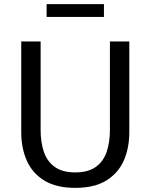

<svg xmlns="http://www.w3.org/2000/svg" viewBox="-20 -901 730 931"><path d="M345 10Q253 10 195 -25.5Q137 -61 110 -122Q83 -183 83 -260V-700H177V-270Q177 -212 192.5 -165.5Q208 -119 245 -92Q282 -65 345 -65Q408 -65 445 -92Q482 -119 497.5 -165.5Q513 -212 513 -270V-700H607V-260Q607 -183 580 -122Q553 -61 495 -25.5Q437 10 345 10ZM206 -819V-881H484V-819Z"/></svg>

Font: Hedvig Letters Sans
Style: Regular
Weight: 400
Designer: Alexander Örn & Tor Weibull
Foundry: Kanon Foundry
Version: Version 1.000; ttfautohint (v1.8.4.7-5d5b)